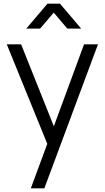

<svg xmlns="http://www.w3.org/2000/svg" viewBox="-20 -780 567 1040"><path d="M122.3 -625 237 -760H305L419.7 -625H344.7L271 -711.7L197.3 -625ZM147 240 251.7 -43.3 253 40.7 16.7 -540H94.3L288.3 -54.3H256.3L435.3 -540H510.7L220.3 240Z"/></svg>

Font: Vela Sans GX ExtLt
Style: Regular
Weight: 200
Designer: Principal design: Mikhail Sharanda - project Manrope.
Design modification: Ravid Balaliev
Foundry: Mikhail Sharanda
Version: Version 1.001